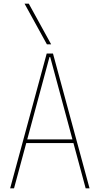

<svg xmlns="http://www.w3.org/2000/svg" viewBox="-20 -1020 540 1040"><path d="M35 0 233 -730H267L465 0H444L252 -711H248L56 0ZM115 -245V-265H385V-245ZM234 -780 113 -1000H136L257 -780Z"/></svg>

Font: M PLUS Code Latin Thin
Style: Regular
Weight: 250
Designer: Coji Morishita
Foundry: UNDERFOREST DESIGN
Version: Version 1.002; ttfautohint (v1.8.3)